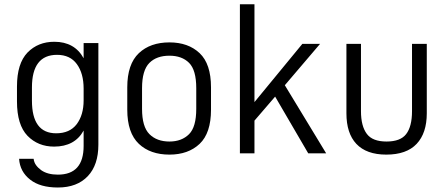

<svg xmlns="http://www.w3.org/2000/svg" viewBox="-20 -710 2070 889"><path d="M120.1 122.1Q72.3 85 68.4 25.4H135.7Q137.7 42 147 54.7Q156.2 67.4 170.9 78.1Q200.2 98.6 248 98.6Q367.2 98.6 367.2 -34.2V-105.5Q346.7 -68.4 312.5 -49.8Q278.3 -31.2 230.5 -31.2Q156.2 -31.2 107.4 -81.1Q58.6 -131.8 58.6 -240.2V-309.6Q58.6 -416 107.4 -466.8Q156.2 -516.6 231.4 -516.6Q325.2 -516.6 367.2 -440.4V-510.7H435.5V-40Q435.5 53.7 386.7 105.5Q336.9 158.2 248 158.2Q166 158.2 120.1 122.1ZM335 -134.8Q367.2 -177.7 367.2 -245.1V-299.8Q367.2 -370.1 335.9 -413.1Q304.7 -456.1 244.1 -456.1Q127.9 -456.1 127.9 -304.7V-244.1Q127.9 -92.8 240.2 -92.8Q302.7 -92.8 335 -134.8Z M623 -43.9Q569.3 -94.7 569.3 -202.1V-305.7Q569.3 -413.1 623 -463.9Q675.8 -513.7 764.6 -513.7Q851.6 -513.7 904.3 -463.9Q957 -414.1 957 -305.7V-202.1Q957 -93.8 904.3 -43.9Q851.6 5.9 764.6 5.9Q675.8 5.9 623 -43.9ZM855.5 -88.9Q888.7 -122.1 888.7 -206.1V-301.8Q888.7 -385.7 855.5 -418.9Q822.3 -452.1 764.6 -452.1Q705.1 -452.1 671.9 -418.9Q637.7 -384.8 637.7 -301.8V-206.1Q637.7 -123 671.9 -88.9Q706.1 -54.7 764.6 -54.7Q821.3 -54.7 855.5 -88.9Z M1253.9 -262.7 1158.2 -151.4V0H1090.8V-690.4H1158.2V-237.3L1379.9 -506.8H1461.9L1298.8 -315.4L1490.2 0H1407.2Z M1629.9 -43.9Q1584 -92.8 1584 -185.5V-506.8H1651.4V-195.3Q1651.4 -126 1678.7 -89.8Q1705.1 -54.7 1769.5 -54.7Q1834 -54.7 1860.4 -88.9Q1887.7 -124 1887.7 -195.3V-506.8H1956.1V-185.5Q1956.1 -93.8 1909.2 -43.9Q1862.3 5.9 1768.6 5.9Q1676.8 5.9 1629.9 -43.9Z"/></svg>

Font: DINish
Style: Regular
Weight: 400
Designer: Bert Driehuis
Foundry: Playbeing
Version: Version 3.008; git-95204e4c-release